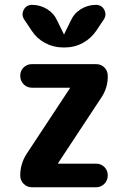

<svg xmlns="http://www.w3.org/2000/svg" viewBox="-20 -790 540 810"><path d="M407.2 -377.9 225.6 -102.5Q225.6 -101.6 225.1 -101.6Q224.6 -101.6 224.6 -100.6Q224.6 -99.6 225.6 -99.6H384.8Q406.2 -99.6 420.4 -85.4Q434.6 -71.3 434.6 -50.3Q434.6 -29.3 420.4 -14.6Q406.2 0 384.8 0H115.2Q93.8 0 79.6 -14.6Q65.4 -29.3 65.4 -49.8Q65.4 -99.6 92.8 -141.6L274.4 -417Q274.4 -418 274.9 -418Q275.4 -418 275.4 -418.9Q275.4 -419.9 274.4 -419.9H115.2Q93.8 -419.9 79.6 -434.6Q65.4 -449.2 65.4 -470.2Q65.4 -491.2 79.6 -505.4Q93.8 -519.5 115.2 -519.5H384.8Q406.2 -519.5 420.4 -505.4Q434.6 -491.2 434.6 -469.7Q435.5 -419.9 407.2 -377.9ZM384.8 -769.5Q409.2 -769.5 419.9 -748.5Q430.7 -727.5 418 -708L386.7 -661.1Q364.3 -627.9 329.6 -608.9Q294.9 -589.8 254.9 -589.8H245.1Q205.1 -589.8 169.9 -608.9Q134.8 -627.9 113.3 -661.1L82 -708Q69.3 -727.5 80.1 -748.5Q90.8 -769.5 115.2 -769.5Q149.4 -769.5 178.7 -751.5Q208 -733.4 221.7 -702.1L249 -646.5Q249 -645.5 250 -645Q251 -644.5 251 -646.5L278.3 -702.1Q292 -733.4 321.3 -751.5Q350.6 -769.5 384.8 -769.5Z"/></svg>

Font: Rounded-X Mgen+ 1mn bold
Style: Bold
Weight: 700
Designer: [Source Han Sans]
Ryoko NISHIZUKA  (kana & ideographs); Paul D. Hunt (Latin, Greek & Cyrillic); Wenlong ZHANG  (bopomofo
Version: Version 1.059.20150602